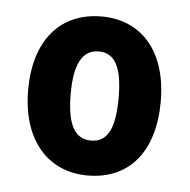

<svg xmlns="http://www.w3.org/2000/svg" viewBox="-36 -851 423 427"><g transform="rotate(5 175.0 -637.5)"><path d="M322 -638C322 -752 262 -815 175 -815C83 -815 26 -750 26 -638C26 -528 84 -460 174 -460C267 -460 322 -526 322 -638ZM121 -638C121 -705 139 -737 175 -737C212 -737 228 -705 228 -638C228 -570 212 -538 175 -538C138 -538 121 -570 121 -638Z"/></g></svg>

Font: Noto Sans Kannada UI Condensed
Style: Bold
Weight: 700
Width: 3
Designer: Jelle Bosma - Monotype Design Team
Foundry: Monotype Imaging Inc.
Version: Version 2.005